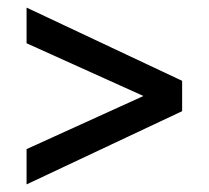

<svg xmlns="http://www.w3.org/2000/svg" viewBox="-20 -598 550 506"><path d="M50 -205 358 -345 50 -484V-578L460 -385V-305L50 -112Z"/></svg>

Font: Roundo Medium
Style: Regular
Weight: 500
Designer: Namrata Goyal (Gurmukhi), Shiva Nallaperumal (Latin)
Foundry: Indian Type Foundry
Version: Version 1.000;PS 1.0;hotconv 1.0.88;makeotf.lib2.5.647800